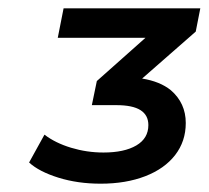

<svg xmlns="http://www.w3.org/2000/svg" viewBox="-20 -762 502 462"><path d="M222 -320Q167 -320 120.5 -334.5Q74 -349 50 -371L87 -438Q113 -418 151 -406.5Q189 -395 229 -395Q279 -395 308 -412Q337 -429 337 -461Q337 -485 318 -497Q299 -509 260 -509H201L213 -567L330 -671H119L133 -742H462L451 -686L322 -573Q365 -566 391 -545Q427 -514 427 -466Q427 -422 401.5 -389Q376 -356 329.5 -338Q283 -320 222 -320Z"/></svg>

Font: Montserrat Thin SemiBold
Style: Italic
Weight: 600
Italic angle: -11.3°
Version: Version 9.000